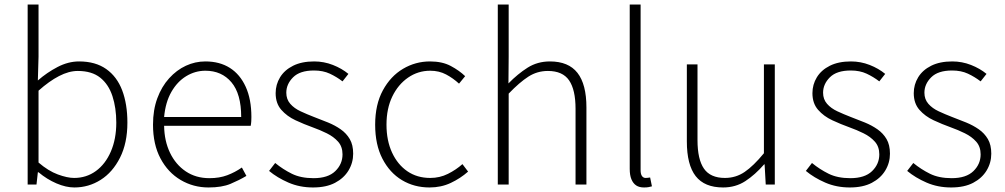

<svg xmlns="http://www.w3.org/2000/svg" viewBox="-20 -814 4433 847"><path d="M308 13Q271 13 229 -5Q187 -23 150 -54H147L141 0H102V-794H150V-564L147 -459Q187 -494 234 -518.5Q281 -543 329 -543Q401 -543 448.5 -509.5Q496 -476 519 -415.5Q542 -355 542 -273Q542 -183 509.5 -118.5Q477 -54 424 -20.5Q371 13 308 13ZM307 -29Q361 -29 403 -59.5Q445 -90 469 -145.5Q493 -201 493 -273Q493 -338 476 -390Q459 -442 422 -471.5Q385 -501 323 -501Q284 -501 240.5 -478.5Q197 -456 150 -414V-97Q193 -60 235 -44.5Q277 -29 307 -29Z M900 13Q833 13 777 -20Q721 -53 688 -115Q655 -177 655 -264Q655 -329 674 -380.5Q693 -432 726 -468.5Q759 -505 800 -524Q841 -543 886 -543Q949 -543 994 -514.5Q1039 -486 1064 -431Q1089 -376 1089 -298Q1089 -289 1088.5 -279.5Q1088 -270 1086 -259H704Q705 -192 730 -140Q755 -88 799.5 -58Q844 -28 904 -28Q948 -28 982.5 -41Q1017 -54 1047 -75L1067 -38Q1035 -19 997 -3Q959 13 900 13ZM704 -298H1044Q1044 -400 1001 -451Q958 -502 886 -502Q841 -502 801.5 -478Q762 -454 736 -408.5Q710 -363 704 -298Z M1361 13Q1302 13 1252.5 -8.5Q1203 -30 1167 -60L1194 -95Q1228 -67 1267.5 -47.5Q1307 -28 1363 -28Q1427 -28 1459 -59Q1491 -90 1491 -133Q1491 -167 1471.5 -189Q1452 -211 1421.5 -226Q1391 -241 1360 -252Q1321 -266 1283.5 -283.5Q1246 -301 1221 -329.5Q1196 -358 1196 -403Q1196 -441 1215.5 -473Q1235 -505 1273 -524Q1311 -543 1366 -543Q1409 -543 1448.5 -527.5Q1488 -512 1517 -488L1491 -455Q1465 -475 1435 -489Q1405 -503 1365 -503Q1303 -503 1273 -473Q1243 -443 1243 -405Q1243 -376 1260.5 -356Q1278 -336 1306 -323Q1334 -310 1365 -298Q1397 -286 1427.5 -273.5Q1458 -261 1483 -243.5Q1508 -226 1523 -200.5Q1538 -175 1538 -136Q1538 -96 1517.5 -62Q1497 -28 1458 -7.5Q1419 13 1361 13Z M1875 13Q1807 13 1753 -19.5Q1699 -52 1667 -114Q1635 -176 1635 -264Q1635 -353 1669 -415.5Q1703 -478 1758 -510.5Q1813 -543 1877 -543Q1931 -543 1968.5 -523Q2006 -503 2032 -478L2005 -445Q1979 -469 1948 -485.5Q1917 -502 1878 -502Q1824 -502 1780 -471.5Q1736 -441 1710.5 -388Q1685 -335 1685 -264Q1685 -194 1709.5 -141Q1734 -88 1777 -58.5Q1820 -29 1878 -29Q1920 -29 1956 -47Q1992 -65 2020 -90L2045 -57Q2011 -27 1968.5 -7Q1926 13 1875 13Z M2176 0V-794H2224V-564L2223 -446Q2264 -488 2307.5 -515.5Q2351 -543 2406 -543Q2488 -543 2527.5 -492.5Q2567 -442 2567 -340V0H2519V-334Q2519 -418 2490.5 -459.5Q2462 -501 2397 -501Q2350 -501 2311 -476Q2272 -451 2224 -401V0Z M2821 13Q2800 13 2786.5 4Q2773 -5 2765.5 -23Q2758 -41 2758 -69V-794H2806V-63Q2806 -46 2812 -37.5Q2818 -29 2828 -29Q2832 -29 2836 -29.5Q2840 -30 2848 -31L2856 8Q2848 10 2841 11.5Q2834 13 2821 13Z M3170 13Q3088 13 3049 -37Q3010 -87 3010 -190V-530H3057V-196Q3057 -111 3085.5 -70Q3114 -29 3178 -29Q3226 -29 3265 -55.5Q3304 -82 3350 -138V-530H3398V0H3358L3353 -89H3351Q3311 -43 3268 -15Q3225 13 3170 13Z M3729 13Q3670 13 3620.5 -8.5Q3571 -30 3535 -60L3562 -95Q3596 -67 3635.5 -47.5Q3675 -28 3731 -28Q3795 -28 3827 -59Q3859 -90 3859 -133Q3859 -167 3839.5 -189Q3820 -211 3789.5 -226Q3759 -241 3728 -252Q3689 -266 3651.5 -283.5Q3614 -301 3589 -329.5Q3564 -358 3564 -403Q3564 -441 3583.5 -473Q3603 -505 3641 -524Q3679 -543 3734 -543Q3777 -543 3816.5 -527.5Q3856 -512 3885 -488L3859 -455Q3833 -475 3803 -489Q3773 -503 3733 -503Q3671 -503 3641 -473Q3611 -443 3611 -405Q3611 -376 3628.5 -356Q3646 -336 3674 -323Q3702 -310 3733 -298Q3765 -286 3795.5 -273.5Q3826 -261 3851 -243.5Q3876 -226 3891 -200.5Q3906 -175 3906 -136Q3906 -96 3885.5 -62Q3865 -28 3826 -7.5Q3787 13 3729 13Z M4176 13Q4117 13 4067.5 -8.5Q4018 -30 3982 -60L4009 -95Q4043 -67 4082.5 -47.5Q4122 -28 4178 -28Q4242 -28 4274 -59Q4306 -90 4306 -133Q4306 -167 4286.5 -189Q4267 -211 4236.5 -226Q4206 -241 4175 -252Q4136 -266 4098.5 -283.5Q4061 -301 4036 -329.5Q4011 -358 4011 -403Q4011 -441 4030.5 -473Q4050 -505 4088 -524Q4126 -543 4181 -543Q4224 -543 4263.5 -527.5Q4303 -512 4332 -488L4306 -455Q4280 -475 4250 -489Q4220 -503 4180 -503Q4118 -503 4088 -473Q4058 -443 4058 -405Q4058 -376 4075.5 -356Q4093 -336 4121 -323Q4149 -310 4180 -298Q4212 -286 4242.5 -273.5Q4273 -261 4298 -243.5Q4323 -226 4338 -200.5Q4353 -175 4353 -136Q4353 -96 4332.5 -62Q4312 -28 4273 -7.5Q4234 13 4176 13Z"/></svg>

Font: Noto Sans SC Thin ExtraLight
Style: Regular
Weight: 250
Version: Version 2.004-H2;hotconv 1.0.118;makeotfexe 2.5.65603